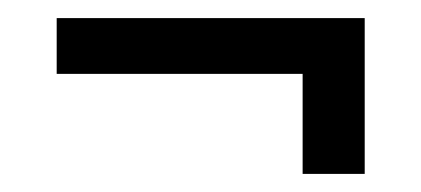

<svg xmlns="http://www.w3.org/2000/svg" viewBox="-20 -345 460 210"><path d="M311 -264.2H42V-325.2H378.9V-154.8H311Z"/></svg>

Font: D-DIN Condensed
Style: Regular
Weight: 400
Width: 3
Designer: Charles Nix
Foundry: Datto Inc.
Version: Version 1.00